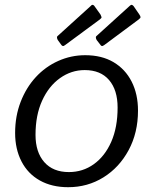

<svg xmlns="http://www.w3.org/2000/svg" viewBox="-20 -770 639 800"><path d="M264 10Q196 10 146 -18Q96 -46 69.5 -97.5Q43 -149 43 -216Q43 -286 66 -345.5Q89 -405 129 -448.5Q169 -492 222.5 -516Q276 -540 335 -540Q404 -540 453 -511Q502 -482 528.5 -430Q555 -378 555 -309Q555 -217 516 -144.5Q477 -72 411 -31Q345 10 264 10ZM267 -53Q325 -53 371 -86Q417 -119 443.5 -179Q470 -239 470 -322Q470 -395 434.5 -436.5Q399 -478 333 -478Q277 -478 230 -444.5Q183 -411 155.5 -350.5Q128 -290 128 -208Q128 -136 164.5 -94.5Q201 -53 267 -53ZM374 -744 399 -709Q402 -703 403 -699Q404 -695 396 -689L251 -582Q245 -577 241 -578.5Q237 -580 234 -585L221 -603Q218 -608 217.5 -612.5Q217 -617 219 -619L359 -746Q363 -751 367.5 -749.5Q372 -748 374 -744ZM537 -744 561 -709Q565 -703 565.5 -699Q566 -695 558 -689L414 -582Q407 -577 403.5 -578.5Q400 -580 397 -585L383 -603Q380 -608 379.5 -612.5Q379 -617 381 -619L521 -746Q526 -751 530 -749.5Q534 -748 537 -744Z"/></svg>

Font: Libre Franklin
Style: Italic
Weight: 400
Italic angle: -8°
Designer: Pablo Impallari, Rodrigo Fuenzalida, Nhung Nguyen
Foundry: Impallari Type
Version: Version 3.000